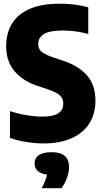

<svg xmlns="http://www.w3.org/2000/svg" viewBox="-20 -770 552 1044"><path d="M34 -20.5V-165.5Q128.5 -136 213.5 -136Q324 -136 324 -206.5Q324 -225 316.2 -238.2Q308.5 -251.5 289.2 -263Q270 -274.5 235 -286L180 -304.5Q103 -330.5 58.2 -383.8Q13.5 -437 13.5 -518.5Q13.5 -590.5 45.8 -642.5Q78 -694.5 143 -722.2Q208 -750 303.5 -750Q347 -750 387.8 -744.8Q428.5 -739.5 460 -730V-585Q430 -594 393.8 -599Q357.5 -604 321 -604Q249 -604 218.5 -584.8Q188 -565.5 188 -532Q188 -514.5 194.8 -502.2Q201.5 -490 218.2 -480Q235 -470 266 -459L321.5 -440.5Q407.5 -412 453.2 -359.8Q499 -307.5 499 -222.5Q499 -151.5 465.8 -99Q432.5 -46.5 369 -18.2Q305.5 10 217.5 10Q172.5 10 122.5 2Q72.5 -6 34 -20.5ZM355.5 138.5Q355.5 166 343.8 198Q332 230 314.5 253.5H206.5Q230 209 236 179.5Q201.5 175 184.8 159.2Q168 143.5 168 118.5Q168 89.5 191 73.5Q214 57.5 261.5 57.5Q355.5 57.5 355.5 138.5Z"/></svg>

Font: Encode Sans Condensed ExtraBold
Style: Regular
Weight: 800
Width: 3
Designer: Multiple Designers
Foundry: Impallari Type
Version: Version 2.000